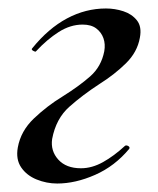

<svg xmlns="http://www.w3.org/2000/svg" viewBox="-20 -419 373 453"><path d="M115 14Q90 14 66.5 4.5Q43 -5 30 -24Q17 -43 22 -71Q29 -110 60 -139.5Q91 -169 127 -191Q167 -216 193 -239Q219 -262 226 -298Q229 -315 224 -329Q219 -343 207 -352Q195 -361 175 -361Q146 -361 118.5 -343.5Q91 -326 65 -298Q64 -296 58.5 -299Q53 -302 56 -305Q94 -352 138 -375.5Q182 -399 230 -399Q251 -399 271 -392.5Q291 -386 303 -371Q315 -356 310 -330Q304 -296 277 -269.5Q250 -243 215 -221Q175 -195 143.5 -167Q112 -139 103 -91Q99 -63 117.5 -42.5Q136 -22 171 -22Q197 -22 223 -36.5Q249 -51 275 -75Q278 -77 282.5 -74.5Q287 -72 285 -68Q251 -27 204.5 -6.5Q158 14 115 14Z"/></svg>

Font: Cormorant SemiBold
Style: Italic
Weight: 600
Italic angle: -10°
Designer: Christian Thalmann (Catharsis Fonts)
Foundry: Catharsis Fonts
Version: Version 4.000